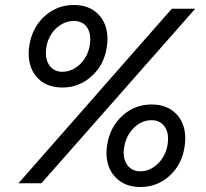

<svg xmlns="http://www.w3.org/2000/svg" viewBox="-20 -735 825 770"><path d="M669 -700H763L146 0H54ZM276 -715Q338 -715 374.5 -677.5Q411 -640 411 -579Q411 -562 408 -544Q397 -474 347 -429Q297 -384 231 -384Q168 -384 131.5 -421.5Q95 -459 95 -521Q95 -537 98 -555Q110 -626 159.5 -670.5Q209 -715 276 -715ZM230 -447Q259 -447 285 -464.5Q311 -482 326.5 -512Q342 -542 342 -578Q342 -611 324.5 -631Q307 -651 276 -651Q247 -651 221 -634Q195 -617 179.5 -587.5Q164 -558 164 -523Q164 -489 182 -468Q200 -447 230 -447ZM588 -316Q650 -316 686.5 -278.5Q723 -241 723 -180Q723 -163 720 -145Q709 -74 659.5 -29.5Q610 15 543 15Q481 15 444 -23Q407 -61 407 -123Q407 -138 410 -156Q422 -227 471.5 -271.5Q521 -316 588 -316ZM476 -124Q476 -90 494 -69Q512 -48 543 -48Q572 -48 597.5 -65.5Q623 -83 638.5 -113Q654 -143 654 -179Q654 -212 636 -232.5Q618 -253 588 -253Q548 -253 517 -222.5Q486 -192 478 -145Q476 -131 476 -124Z"/></svg>

Font: Oak Sans
Style: Italic
Weight: 400
Italic angle: -9.49998°
Foundry: Erik Kennedy, Walven
Version: Version 1.000